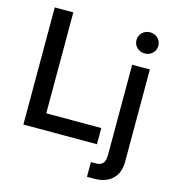

<svg xmlns="http://www.w3.org/2000/svg" viewBox="-133 -839 1034 1152"><g transform="rotate(15 384.5 -263.0)"><path d="M64.5 0H521.5V-100.6H179.7V-727.5H64.5ZM602.1 -515.6V45.4C602.1 92.8 584.5 112.8 544.4 112.8H514.2V204.1H559.6C658.7 204.1 711.9 146 711.9 59.6V-515.6ZM656.7 -600.1C694.8 -600.1 724.6 -628.9 724.6 -666C724.6 -702.6 694.8 -731.4 656.7 -731.4C618.2 -731.4 588.4 -702.6 588.4 -666C588.4 -628.9 618.2 -600.1 656.7 -600.1Z"/></g></svg>

Font: Raveo Display Display Medium
Style: Regular
Weight: 500
Designer: Jakub Foglar, Rasmus Andersson (Inter)
Foundry: Jakubfoglar.com
Version: Version 1.100;Glyphs 3.2.3 (3260)